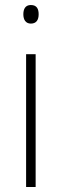

<svg xmlns="http://www.w3.org/2000/svg" viewBox="-20 -745 245 765"><path d="M103 -725C81 -725 73 -709 73 -688C73 -667 82 -651 103 -651C125 -651 134 -666 134 -688C134 -709 127 -725 103 -725ZM122 -529H84V0H122Z"/></svg>

Font: Noto Sans Myanmar SemiCondensed ExtraLight
Style: Regular
Weight: 200
Width: 4
Designer: Monotype Design Team
Foundry: Monotype Imaging Inc.
Version: Version 2.107